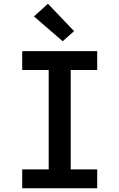

<svg xmlns="http://www.w3.org/2000/svg" viewBox="-20 -1009 640 1029"><path d="M99 0V-101H241V-634H99V-735H501V-634H359V-101H501V0ZM316 -788 162 -921 237 -989 377 -842Z"/></svg>

Font: Iosevka HT Extended
Style: Bold
Weight: 700
Width: 7
Monospace: yes
Designer: Belleve Invis
Foundry: Belleve Invis
Version: Version 32.3.0; ttfautohint (v1.8.4)